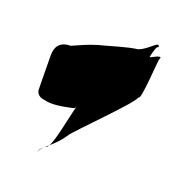

<svg xmlns="http://www.w3.org/2000/svg" viewBox="-93 -601 597 631"><g transform="rotate(20 205.5 -285.5)"><path d="M104 -56C103 -53 103 -52 105 -52C104 -53 104 -54 104 -56ZM36 -367C36 -367 37 -226 38 -243C40 -232 50 -222 68 -221C90 -214 128 -220 168 -229C170 -231 171 -233 173 -235C161 -192 148 -113 133 -87C154 -105 168 -121 179 -138C189 -156 354 -317 354 -335C366 -323 373 -484 376 -476C380 -484 377 -486 366 -482C360 -479 352 -475 343 -471C348 -496 354 -515 360 -512C358 -536 332 -494 299 -483C260 -478 214 -462 170 -451C134 -440 115 -430 87 -418C53 -418 36 -400 36 -367ZM104 -56C106 -60 112 -68 122 -78C126 -77 129 -81 133 -87C116 -72 105 -64 104 -56Z"/></g></svg>

Font: Arrow
Style: Regular
Weight: 400
Version: Version 0.23